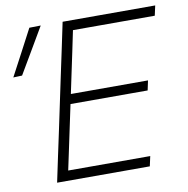

<svg xmlns="http://www.w3.org/2000/svg" viewBox="-80 -792 850 869"><g transform="rotate(-10 345.0 -357.0)"><path d="M113 0Q125.5 -60 137.5 -116Q149.5 -171.5 163.5 -237.5L213 -472Q227.5 -540 239.5 -596.5Q251 -653 264 -713H689.5L679.5 -667.5H303.5Q293.5 -619 283.5 -571.5Q273 -524 262 -470L244 -384.5H598.5L589 -340H234.5L214 -243.5Q202.5 -189.5 192.5 -142Q182.5 -94 172 -45.5H549L539 0ZM0.5 -503.5Q29 -556.5 56.5 -609Q83.5 -661 111 -712.5L163.5 -713.5Q132.5 -660.5 102.2 -609Q72 -557.5 41 -505Z"/></g></svg>

Font: Heraclito ExtraLight
Style: Italic
Weight: 200
Italic angle: -12°
Designer: Kostas Bartsokas (font) & Cristiano Sobral (main changes)
Foundry: Kostas Bartsokas (font) & Cristiano Sobral (main changes)
Version: Version 1.00;July 8, 2020;FontCreator 13.0.0.2655 64-bit